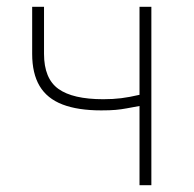

<svg xmlns="http://www.w3.org/2000/svg" viewBox="-20 -547 572 567"><path d="M392 0V-234Q370 -230 354 -227Q338 -224 321.5 -222.5Q305 -221 279 -221Q210 -221 164.5 -238.5Q119 -256 97 -293Q75 -330 75 -388V-527H110V-388Q110 -315 152.5 -284.5Q195 -254 285 -254Q314 -254 338 -257Q362 -260 392 -267V-527H427V0Z"/></svg>

Font: Noto Sans TC
Style: Regular
Weight: 100
Designer: Ryoko NISHIZUKA 西塚涼子 (kana, bopomofo & ideographs); Paul D. Hunt (Latin, Greek & Cyrillic); Sandoll Communications 산돌커뮤니
Foundry: Adobe
Version: Version 2.004;hotconv 1.0.118;makeotfexe 2.5.65603